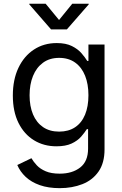

<svg xmlns="http://www.w3.org/2000/svg" viewBox="-20 -773 643 1008"><path d="M293.5 214.8Q233.9 214.8 189 199Q144 183.1 114.7 155.5Q85.4 127.9 70.8 93.3L145 57.6Q155.8 76.2 173.3 95Q190.9 113.8 220 126.2Q249 138.7 293.5 138.7Q359.4 138.7 400.9 106.4Q442.4 74.2 442.4 7.3V-95.2H436Q424.3 -76.7 405.8 -55.4Q387.2 -34.2 356 -19.5Q324.7 -4.9 276.4 -4.9Q210.4 -4.9 158.7 -36.4Q106.9 -67.9 77.1 -127.7Q47.4 -187.5 47.4 -271.5Q47.4 -355 76.7 -416.7Q106 -478.5 158 -512.7Q210 -546.9 277.8 -546.9Q326.2 -546.9 357.4 -531.2Q388.7 -515.6 407.7 -493.7Q426.8 -471.7 438 -453.1H444.3V-539.1H528.8V11.2Q528.8 82.5 497.3 127.7Q465.8 172.9 412.4 193.8Q358.9 214.8 293.5 214.8ZM290.5 -82Q339.8 -82 374.3 -105Q408.7 -127.9 426.5 -170.9Q444.3 -213.9 444.3 -272.9Q444.3 -331.1 426.8 -375.2Q409.2 -419.4 374.8 -444.3Q340.3 -469.2 290.5 -469.2Q240.2 -469.2 205.6 -443.6Q170.9 -418 153.1 -373.8Q135.3 -329.6 135.3 -272.9Q135.3 -215.3 153.3 -172.4Q171.4 -129.4 206.1 -105.7Q240.7 -82 290.5 -82ZM219.7 -753.4 290 -668 359.4 -753.4H445.8V-750L331.1 -618.7H248L133.8 -750V-753.4Z"/></svg>

Font: Inter 18pt
Style: Regular
Weight: 400
Designer: Rasmus Andersson
Foundry: rsms
Version: Version 4.001;git-66647c0bb